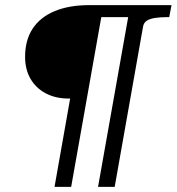

<svg xmlns="http://www.w3.org/2000/svg" viewBox="-20 -730 690 750"><path d="M650 -710H489L363 0H428L539 -627Q542 -642 554 -649.5Q566 -657 586 -660Q606 -663 630 -663H641ZM518 -710H353L344 -663H509ZM258 0 384 -710H329Q250 -710 193.5 -686.5Q137 -663 107.5 -618Q78 -573 78 -508Q78 -459 99 -422.5Q120 -386 158.5 -365.5Q197 -345 249 -345H254L193 0Z"/></svg>

Font: Roboto Serif 20pt
Style: Italic
Weight: 400
Italic angle: -10°
Designer: Greg Gazdowicz
Foundry: Commercial Type
Version: Version 1.008